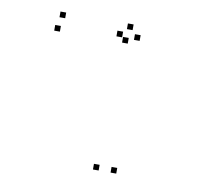

<svg xmlns="http://www.w3.org/2000/svg" viewBox="-64 -583 747 666"><g transform="rotate(10 310.0 -250.0)"><path d="M385.5 10V-10H365.5V10ZM385.5 -457.5V-477.5H365.5V-457.5ZM355 -490V-510H335V-490ZM117.5 -490V-510H97.5V-490ZM107.5 -441V-461H87.5V-441ZM346.5 -441V-461H326.5V-441ZM323.5 -459V-479H303.5V-459ZM323.5 10V-10H303.5V10Z"/></g></svg>

Font: Monaspace Krypton Dots Var
Style: Regular
Weight: 400
Designer: Riley Cran and the Lettermatic Team
Version: Version 1.100 (Monaspace Krypton Dots)